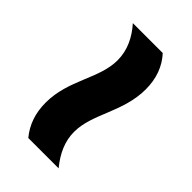

<svg xmlns="http://www.w3.org/2000/svg" viewBox="-10 -614 631 631"><g transform="rotate(-45 305.0 -299.0)"><path d="M436 -198C486 -198 527 -213 560 -243V-382C526 -352 486 -331 438 -331C352 -331 279 -400 173 -400C124 -400 84 -386 50 -358V-217C89 -249 128 -266 171 -266C256 -266 330 -198 436 -198Z"/></g></svg>

Font: UULA Sans
Style: Bold
Weight: 700
Designer: Mohamed Gaber, Laura Garcia Mut
Foundry: Kief Type Foundry
Version: Version 3.006;hotconv 1.0.109;makeotfexe 2.5.65596